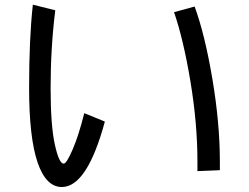

<svg xmlns="http://www.w3.org/2000/svg" viewBox="-20 -750 1040 802"><path d="M418 -242.2Q343.8 31.2 238.3 31.2Q171.9 31.2 136.7 -72.3Q101.6 -175.8 101.6 -382.8Q101.6 -589.8 117.2 -730.5L210.9 -707Q191.4 -550.8 191.4 -382.8Q191.4 -226.6 209 -146.5Q226.6 -66.4 246.1 -66.4Q257.8 -66.4 283.2 -125Q308.6 -183.6 332 -277.3ZM898.4 -39.1 804.7 -35.2V-74.2Q804.7 -234.4 775.4 -410.2Q746.1 -585.9 707 -699.2L793 -722.7Q835.9 -605.5 867.2 -419.9Q898.4 -234.4 898.4 -74.2Z"/></svg>

Font: WenQuanYi Micro Hei Mono
Style: Regular
Weight: 400
Foundry: Ascender Corporation
Version: Version 0.2.0-beta